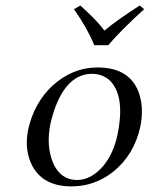

<svg xmlns="http://www.w3.org/2000/svg" viewBox="-20 -662 540 692"><path d="M319.8 -499Q294.4 -561 246.6 -628.9L269.5 -642.1Q329.1 -588.9 356.4 -551.8Q403.3 -590.8 483.4 -642.1L499.5 -628.9Q416 -553.2 370.1 -499ZM81.5 -194.8Q102.5 -290 168 -352.1Q240.2 -418.5 331.1 -418.9Q453.1 -418.9 483.4 -318.8Q498.5 -267.1 485.4 -204.1Q463.4 -104.5 389.2 -43.9Q321.3 9.8 237.8 9.8Q127.4 9.8 90.3 -77.1Q68.4 -130.4 81.5 -194.8ZM312 -396Q226.6 -396 181.2 -280.3Q169.4 -250 162.1 -216.8Q145.5 -138.2 170.9 -75.7Q197.3 -14.2 256.8 -13.2Q309.1 -13.2 353 -64.9Q388.7 -108.4 402.8 -173.8Q432.6 -314.9 376.5 -371.1Q350.6 -395.5 312 -396Z"/></svg>

Font: Linux Libertine Display Slanted O
Style: Slanted
Weight: 400
Designer: Philipp H. Poll
Foundry: Philipp H. Poll
Version: Version 5.0.9